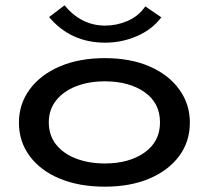

<svg xmlns="http://www.w3.org/2000/svg" viewBox="-20 -691 790 720"><path d="M373 9Q277 9 204.5 -21Q132 -51 91.5 -105.5Q51 -160 51 -231Q51 -301 91.5 -356Q132 -411 204.5 -442Q277 -473 373 -473Q469 -473 540.5 -442Q612 -411 652 -356Q692 -301 692 -231Q692 -160 652 -106Q612 -52 540.5 -21.5Q469 9 373 9ZM373 -78Q464 -78 522 -119Q580 -160 580 -232Q580 -305 522 -345.5Q464 -386 373 -386Q313 -386 265.5 -367.5Q218 -349 190.5 -314.5Q163 -280 163 -232Q163 -184 190 -149.5Q217 -115 265 -96.5Q313 -78 373 -78ZM525 -667 585 -626Q550 -580 493.5 -555.5Q437 -531 374 -531Q245 -531 164 -627L222 -671Q285 -595 374 -595Q418 -595 458.5 -612.5Q499 -630 525 -667Z"/></svg>

Font: Inconsolata ExtraExpanded SemiBold
Style: Regular
Weight: 600
Width: 8
Monospace: yes
Designer: Raph Levien, Cyreal, Brenton Simpson
Foundry: Raph Levien, Cyreal, Google
Version: Version 3.001; ttfautohint (v1.8.2.53-6de2)